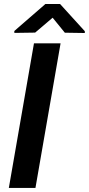

<svg xmlns="http://www.w3.org/2000/svg" viewBox="-20 -924 437 944"><path d="M277.8 -710.9 154.3 0H23.4L147 -710.9ZM275.4 -904.3 397 -770.5V-761.7L298.8 -763.2L238.8 -836.9L152.8 -763.7L50.8 -762.2L50.3 -771.5L203.1 -904.3Z"/></svg>

Font: Roboto SemiBold
Style: Italic
Weight: 600
Designer: Christian Robertson
Foundry: Google
Version: Version 3.009; 2024